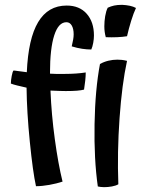

<svg xmlns="http://www.w3.org/2000/svg" viewBox="-20 -750 592 795"><path d="M486 -730Q504 -729 518 -726Q532 -723 543 -717Q533 -696 523 -663.5Q513 -631 506 -600Q488 -597 465.5 -596Q443 -595 418 -596Q415 -607 413.5 -618Q412 -629 412 -641Q412 -662 415.5 -683Q419 -704 426 -718Q439 -724 452.5 -727Q466 -730 486 -730ZM394 -485Q410 -494 428.5 -498.5Q447 -503 466 -503Q475 -503 484.5 -502Q494 -501 506 -498Q485 -402 475 -260.5Q465 -119 470 13Q460 19 443.5 22Q427 25 411 25Q403 25 396 24Q389 23 385 22Q369 -91 371.5 -235.5Q374 -380 394 -485ZM189 -375Q193 -276 207 -173.5Q221 -71 239 2Q215 10 184.5 15.5Q154 21 129 21Q116 -38 103.5 -162.5Q91 -287 90 -387Q68 -392 51.5 -396Q35 -400 25 -404Q25 -417 28.5 -435.5Q32 -454 36 -458Q39 -458 42.5 -457.5Q46 -457 53 -456Q68 -454 76 -453Q84 -452 91 -451Q97 -590 138 -658.5Q179 -727 256 -727Q309 -727 339 -693Q369 -659 369 -603Q369 -589 366 -572.5Q363 -556 358 -545Q340 -545 320 -548Q300 -551 277 -558Q281 -575 283 -586.5Q285 -598 285 -608Q285 -631 277 -644.5Q269 -658 255 -658Q222 -658 204.5 -603.5Q187 -549 187 -448V-445Q198 -444 211 -444Q224 -444 250 -444Q272 -444 294 -445.5Q316 -447 335 -450Q335 -436 333 -416.5Q331 -397 328 -379Q317 -376 299 -374.5Q281 -373 252 -373Q240 -373 226.5 -373.5Q213 -374 189 -375Z"/></svg>

Font: Atma Medium
Style: Regular
Weight: 500
Designer: Gregori Vincens, Jeremie Hornus, Riccardo Olocco, Yoann Minet.
Foundry: black foundry
Version: Version 1.101;PS 1.100;hotconv 1.0.86;makeotf.lib2.5.63406